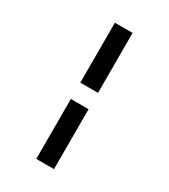

<svg xmlns="http://www.w3.org/2000/svg" viewBox="-237 -860 1074 1221"><g transform="rotate(30 300.0 -250.0)"><path d="M235 250V-190H365V250ZM235 -310V-750H365V-310Z"/></g></svg>

Font: TypoPRO Source Code Pro
Style: Bold
Weight: 700
Monospace: yes
Designer: Paul D. Hunt, Teo Tuominen
Foundry: Adobe Systems Incorporated
Version: Version 2.010;PS 1.0;hotconv 1.0.84;makeotf.lib2.5.63406